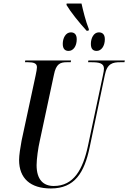

<svg xmlns="http://www.w3.org/2000/svg" viewBox="-20 -1056 726 1086"><path d="M470 -882H480L483 -890C464 -937 450 -997 441 -1036H357L356 -1028C379 -989 427 -929 470 -882ZM368 -768C394 -768 414 -794 414 -834C414 -862 400 -873 381 -873C351 -873 335 -840 335 -808C335 -779 348 -768 368 -768ZM527 -768C552 -768 573 -794 573 -834C573 -862 559 -873 539 -873C510 -873 494 -840 494 -808C494 -779 506 -768 527 -768ZM268 10C403 10 457 -80 487 -222L573 -632C586 -698 619 -704 660 -704H684L686 -714H480L478 -704H498C539 -704 568 -699 568 -668C568 -660 566 -646 562 -629L478 -233C449 -97 397 -4 284 -4C225 -4 187 -40 187 -122C187 -156 196 -221 205 -259L285 -633C297 -695 321 -704 357 -704H380L382 -714H123L121 -704H139C170 -704 189 -698 189 -676C189 -666 186 -651 181 -627L102 -260C95 -222 88 -178 88 -151C88 -48 151 10 268 10Z"/></svg>

Font: Noto Serif Display ExtraCondensed Medium
Style: Italic
Weight: 500
Width: 2
Italic angle: -12°
Designer: Monotype Design Team
Foundry: Monotype Imaging Inc.
Version: Version 2.009